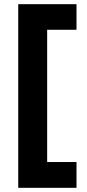

<svg xmlns="http://www.w3.org/2000/svg" viewBox="-20 -740 413 916"><path d="M67 156H345V33H205V-598H345V-720H67Z"/></svg>

Font: Fixel Display Bold
Style: Bold
Weight: 700
Designer: AlfaBravo + MacPaw
Foundry: Kyrylo Tkachov, Marchela Mozhyna, Serhii Makarenko, Maria Weinstein, Zakhar Kryvoshyya
Version: Version 1.211